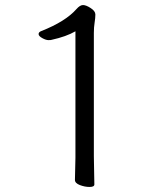

<svg xmlns="http://www.w3.org/2000/svg" viewBox="-20 -730 640 761"><path d="M354 1Q354 11 335 11Q316 11 296.5 3.5Q277 -4 277 -17L279 -105V-606Q243 -585 184 -572Q182 -571 172 -571Q162 -571 147.5 -579Q133 -587 133 -595Q133 -603 144 -607Q240 -645 283 -694Q297 -710 309 -710Q321 -710 339.5 -698Q358 -686 358 -672.5Q358 -659 355 -640.5Q352 -622 352 -600V-111Z"/></svg>

Font: LXGW WenKai TC
Style: Regular
Weight: 400
Designer: LXGW / Fontworks Inc.
Foundry: LXGW / Fontworks Inc.
Version: Version 1.330